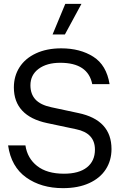

<svg xmlns="http://www.w3.org/2000/svg" viewBox="-20 -966 638 997"><path d="M253 -787 319 -946H403L317 -787ZM549 -529H459Q437 -640 293 -640Q223 -640 180.5 -608.5Q138 -577 138 -523Q138 -478 164 -449.5Q190 -421 247 -409L387 -379Q559 -343 559 -192Q559 -133 529.5 -87Q500 -41 443 -15Q386 11 307 11Q194 11 116 -44.5Q38 -100 22 -211H112Q122 -144 173 -104Q224 -64 312 -64Q390 -64 431.5 -97Q473 -130 473 -189Q473 -275 375 -295L224 -327Q139 -345 95.5 -391.5Q52 -438 52 -512Q52 -571 81.5 -617Q111 -663 167 -689Q223 -715 298 -715Q396 -715 464.5 -671.5Q533 -628 549 -529Z"/></svg>

Font: CBA Beacon Sans
Style: Regular
Weight: 400
Designer: Wei Huang
Foundry: Wei Huang
Version: Version 1.002